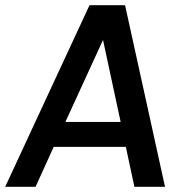

<svg xmlns="http://www.w3.org/2000/svg" viewBox="-20 -720 695 740"><path d="M0 0 325 -700H462L616 0H498L465 -154H187L117 0ZM232 -250H445L377 -566Z"/></svg>

Font: Haskoy SemiBold
Style: Italic
Weight: 600
Designer: Ertekin Erdin
Foundry: Ertekin Erdin
Version: Version 2.000; ttfautohint (v1.8.4.7-5d5b)